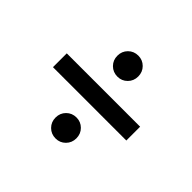

<svg xmlns="http://www.w3.org/2000/svg" viewBox="-132 -835 944 944"><g transform="rotate(45 339.5 -363.0)"><path d="M347 -505Q316 -505 295 -526Q274 -547 274 -578Q274 -609 295 -630Q316 -651 347 -651Q377 -651 398 -630Q419 -609 419 -578Q419 -547 398 -526Q377 -505 347 -505ZM90 -410H600V-314H90ZM347 -75Q316 -75 295 -96Q274 -117 274 -148Q274 -179 295 -200Q316 -221 347 -221Q377 -221 398 -200Q419 -179 419 -148Q419 -117 398 -96Q377 -75 347 -75Z"/></g></svg>

Font: Poppins Medium
Style: Regular
Weight: 500
Designer: Ninad Kale (Devanagari), Jonny Pinhorn (Latin)
Version: Version 5.002